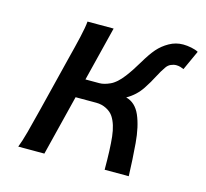

<svg xmlns="http://www.w3.org/2000/svg" viewBox="-79 -587 724 676"><g transform="rotate(15 282.5 -249.0)"><path d="M176.8 -220.2 193.8 -289.6H259.8Q276.4 -289.6 298.3 -299.6Q320.3 -309.6 343.3 -339.8Q362.3 -364.7 382.3 -398.7Q402.3 -432.6 418.9 -451.7Q436 -471.2 459.5 -484.4Q482.9 -497.6 509.8 -497.6Q523.9 -497.6 539.8 -494.4Q555.7 -491.2 565.4 -485.8L532.7 -414.1Q527.8 -416.5 520.5 -418.7Q513.2 -420.9 504.9 -420.9Q495.6 -420.9 485.6 -416.5Q475.6 -412.1 468.8 -401.9Q458 -386.7 446 -363.5Q434.1 -340.3 418 -315.9Q397 -284.2 363.8 -265.6Q398.4 -256.8 415.5 -217.8Q432.6 -178.2 437.5 -118.9Q442.4 -59.6 444.3 0H356.4Q356.4 -75.7 351.6 -119.6Q346.7 -163.6 330.1 -189Q321.3 -202.6 304.2 -211.4Q287.1 -220.2 267.1 -220.2ZM258.3 -488.3 136.7 0H41.5Q49.8 -20.5 60.1 -58.6Q70.3 -96.7 82.5 -146L131.3 -342.3Q144 -391.6 152.8 -429.9Q161.6 -468.3 163.1 -488.3Z"/></g></svg>

Font: Andika
Style: Italic
Weight: 400
Italic angle: -14°
Designer: Victor Gaultney, Annie Olsen, Julie Remington, Don Collingsworth, Eric Hays, Becca Hirsbrunner
Foundry: SIL International
Version: Version 6.101